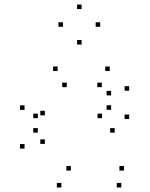

<svg xmlns="http://www.w3.org/2000/svg" viewBox="-20 -817 660 847"><path d="M515.2 10V-10H495.2V10ZM526.8 -64.5V-84.5H506.8V-64.5ZM292.8 -64.5V-84.5H272.8V-64.5ZM177.8 -182.2V-202.2H157.8V-182.2ZM177.8 -308.2V-328.2H157.8V-308.2ZM274.5 -432.5V-452.5H254.5V-432.5ZM429.2 -432.5V-452.5H409.2V-432.5ZM470.2 -396.2V-416.2H450.2V-396.2ZM470.2 -332.5V-352.5H450.2V-332.5ZM430.2 -295.8V-315.8H410.2V-295.8ZM146.8 -295.8V-315.8H126.8V-295.8ZM146.8 -231.8V-251.8H126.8V-231.8ZM486 -231.8V-251.8H466V-231.8ZM549.7 -291.8V-311.8H529.7V-291.8ZM549.7 -416.8V-436.8H529.7V-416.8ZM464.2 -503.7V-523.7H444.2V-503.7ZM234.2 -503.7V-523.7H214.2V-503.7ZM88.3 -332.2V-352.2H68.3V-332.2ZM88.3 -161.5V-181.5H68.3V-161.5ZM250.8 10V-10H230.8V10ZM422 -698.8V-718.8H402V-698.8ZM340 -777V-797H320V-777ZM257.8 -698.8V-718.8H237.8V-698.8ZM340 -620.5V-640.5H320V-620.5Z"/></svg>

Font: Monaspace Krypton Dots Var
Style: Regular
Weight: 400
Designer: Riley Cran and the Lettermatic Team
Version: Version 1.100 (Monaspace Krypton Dots)